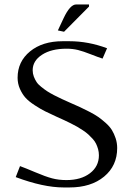

<svg xmlns="http://www.w3.org/2000/svg" viewBox="-20 -824 581 852"><path d="M375 -794.9 264.2 -683.1 236.8 -689 262.2 -743.2Q291 -804.2 317.9 -804.2H375ZM49.8 -38.1 68.8 -86.9Q91.8 -78.6 136.7 -59.6Q181.6 -40.5 210.9 -32.7Q240.2 -24.9 274.9 -24.9Q339.4 -24.9 379.2 -55.2Q418.9 -85.4 418.9 -134.8Q418.9 -148.9 415.3 -162.1Q411.6 -175.3 406.2 -186.3Q400.9 -197.3 390.9 -208.3Q380.9 -219.2 371.8 -227.5Q362.8 -235.8 348.1 -245.6Q333.5 -255.4 322.3 -261.7Q311 -268.1 293.2 -277.1Q275.4 -286.1 263.7 -291.3Q252 -296.4 232.9 -305.2Q199.7 -320.3 180.2 -330.1Q160.6 -339.8 134.3 -356.9Q107.9 -374 93.5 -389.9Q79.1 -405.8 68.6 -429.2Q58.1 -452.6 58.1 -479Q58.1 -550.8 113.3 -595.9Q168.5 -641.1 257.8 -641.1H288.1Q371.6 -641.1 455.1 -609.9L435.1 -564Q416.5 -569.8 383.1 -583Q349.6 -596.2 326.2 -602.1Q302.7 -607.9 274.9 -607.9Q208 -607.9 166.5 -581.1Q125 -554.2 125 -512.2Q125 -497.6 130.1 -484.1Q135.3 -470.7 142.3 -460Q149.4 -449.2 163.6 -438Q177.7 -426.8 189.2 -419.2Q200.7 -411.6 220.9 -401.1Q241.2 -390.6 254.2 -384.8Q267.1 -378.9 291 -368.2Q317.9 -356.4 334.5 -348.9Q351.1 -341.3 375.7 -328.6Q400.4 -315.9 415.8 -305.2Q431.2 -294.4 449 -278.6Q466.8 -262.7 476.6 -246.8Q486.3 -231 493.2 -210.2Q500 -189.5 500 -167Q500 -88.4 441.9 -40.3Q383.8 7.8 288.1 7.8H262.2Q172.4 7.8 49.8 -38.1Z"/></svg>

Font: Resagokr
Style: Regular
Weight: 500
Designer: gluk
Foundry: gluk
Version: Version 0.95